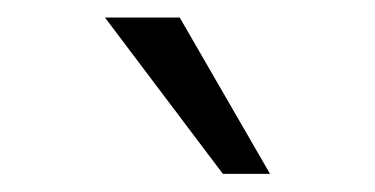

<svg xmlns="http://www.w3.org/2000/svg" viewBox="-20 -802 424 217"><path d="M231.9 -605.5 98.6 -782.2H183.1L285.2 -605.5Z"/></svg>

Font: Proza Libre
Style: Light
Weight: 300
Designer: Jasper de Waard
Foundry: Jasper de Waard
Version: Version 1.000; ttfautohint (v1.4.1.8-43bc)